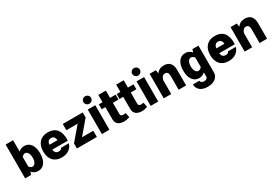

<svg xmlns="http://www.w3.org/2000/svg" viewBox="86 -2124 5327 3688"><g transform="rotate(-30 2749.5 -279.5)"><path d="M203.1 0H70.3V-750H235.8V-498Q289.6 -548.3 362.8 -548.3Q456.1 -548.3 508.5 -474.9Q561 -401.4 561 -272.5Q561 -143.6 508.5 -69.6Q456.1 4.4 362.8 4.4Q280.3 4.4 221.7 -60.5ZM307.1 -419.9Q267.6 -419.9 235.8 -378.9V-166.5Q268.6 -124 307.6 -124Q347.2 -124 371.3 -165Q395.5 -206.1 395.5 -272Q395.5 -338.4 371.1 -379.2Q346.7 -419.9 307.1 -419.9Z M796.9 -217.3Q800.8 -173.3 824 -148.4Q847.2 -123.5 890.6 -123.5Q943.8 -123.5 963.4 -164.6H1134.3Q1114.7 -90.8 1050.3 -42.7Q985.8 5.4 884.8 5.4Q762.2 5.4 695.3 -68.4Q628.4 -142.1 628.4 -271.5Q628.4 -399.9 695.3 -474.1Q762.2 -548.3 882.3 -548.3Q1025.4 -548.3 1088.4 -460.2Q1151.4 -372.1 1142.6 -217.3ZM797.9 -325.2H973.6Q973.1 -369.6 950.9 -396.2Q928.7 -422.9 884.8 -422.9Q846.2 -422.9 822.5 -395.8Q798.8 -368.7 797.9 -325.2Z M1218.8 -405.3V-543.5H1661.1V-432.1L1411.1 -137.7H1661.1V0H1218.8V-111.8L1469.2 -405.3Z M1771.5 -708Q1771.5 -742.7 1796.4 -766.1Q1821.3 -789.6 1856 -789.6Q1890.6 -789.6 1915.8 -766.1Q1940.9 -742.7 1940.9 -708Q1940.9 -673.8 1915.8 -649.2Q1890.6 -624.5 1856 -624.5Q1821.3 -624.5 1796.4 -649.2Q1771.5 -673.8 1771.5 -708ZM1772.5 -543.5H1939.5V0H1772.5Z M2369.1 -122.6 2390.6 -17.6Q2361.8 -8.3 2329.1 -1.5Q2296.4 5.4 2263.2 5.4Q2216.3 5.4 2176.5 -9.8Q2136.7 -24.9 2112.8 -58.1Q2088.9 -91.3 2088.9 -145.5V-414.1H2006.8V-523.4H2088.9V-685.1H2255.9V-523.4H2379.9V-414.1H2255.9V-165Q2255.9 -139.6 2271.5 -127.4Q2287.1 -115.2 2313 -115.2Q2325.7 -115.2 2341.3 -117.4Q2356.9 -119.6 2369.1 -122.6Z M2765.1 -122.6 2786.6 -17.6Q2757.8 -8.3 2725.1 -1.5Q2692.4 5.4 2659.2 5.4Q2612.3 5.4 2572.5 -9.8Q2532.7 -24.9 2508.8 -58.1Q2484.9 -91.3 2484.9 -145.5V-414.1H2402.8V-523.4H2484.9V-685.1H2651.9V-523.4H2775.9V-414.1H2651.9V-165Q2651.9 -139.6 2667.5 -127.4Q2683.1 -115.2 2709 -115.2Q2721.7 -115.2 2737.3 -117.4Q2752.9 -119.6 2765.1 -122.6Z M2854 -708Q2854 -742.7 2878.9 -766.1Q2903.8 -789.6 2938.5 -789.6Q2973.1 -789.6 2998.3 -766.1Q3023.4 -742.7 3023.4 -708Q3023.4 -673.8 2998.3 -649.2Q2973.1 -624.5 2938.5 -624.5Q2903.8 -624.5 2878.9 -649.2Q2854 -673.8 2854 -708ZM2855 -543.5H3022V0H2855Z M3310.5 0H3144.5V-543.5H3282.7L3295.9 -465.3Q3350.6 -548.3 3461.9 -548.3Q3549.3 -548.3 3595.2 -495.6Q3641.1 -442.9 3641.1 -342.8V0H3475.1V-305.7Q3475.1 -403.8 3404.3 -403.8Q3368.2 -403.8 3345.2 -380.1Q3322.3 -356.4 3310.5 -312Z M3733.9 -271Q3733.9 -400.4 3786.9 -474.1Q3839.8 -547.9 3932.6 -547.9Q4015.6 -547.9 4075.2 -481.9L4093.8 -543.5H4228V44.9Q4228 103.5 4198 145.3Q4168 187 4114.5 209.2Q4061 231.4 3990.7 231.4Q3883.3 231.4 3823.5 181.6Q3763.7 131.8 3762.2 49.3H3903.8Q3907.7 73.2 3928.7 89.1Q3949.7 105 3982.4 105Q4014.2 105 4037.6 89.8Q4061 74.7 4061 44.9V-46.9Q4006.3 4.9 3932.6 4.9Q3839.8 4.9 3786.9 -68.8Q3733.9 -142.6 3733.9 -271ZM3899.9 -271.5Q3899.9 -205.1 3924.1 -164.3Q3948.2 -123.5 3987.8 -123.5Q4029.3 -123.5 4061 -167V-375Q4027.8 -419.4 3987.3 -419.4Q3947.8 -419.4 3923.8 -378.4Q3899.9 -337.4 3899.9 -271.5Z M4500.5 -217.3Q4504.4 -173.3 4527.6 -148.4Q4550.8 -123.5 4594.2 -123.5Q4647.5 -123.5 4667 -164.6H4837.9Q4818.4 -90.8 4753.9 -42.7Q4689.5 5.4 4588.4 5.4Q4465.8 5.4 4398.9 -68.4Q4332 -142.1 4332 -271.5Q4332 -399.9 4398.9 -474.1Q4465.8 -548.3 4585.9 -548.3Q4729 -548.3 4792 -460.2Q4855 -372.1 4846.2 -217.3ZM4501.5 -325.2H4677.2Q4676.8 -369.6 4654.5 -396.2Q4632.3 -422.9 4588.4 -422.9Q4549.8 -422.9 4526.1 -395.8Q4502.4 -368.7 4501.5 -325.2Z M5105.5 0H4939.5V-543.5H5077.6L5090.8 -465.3Q5145.5 -548.3 5256.8 -548.3Q5344.2 -548.3 5390.1 -495.6Q5436 -442.9 5436 -342.8V0H5270V-305.7Q5270 -403.8 5199.2 -403.8Q5163.1 -403.8 5140.1 -380.1Q5117.2 -356.4 5105.5 -312Z"/></g></svg>

Font: Estedad-FD ExtraBold
Style: Regular
Weight: 800
Designer: Amin Abedi
Version: Version 7.3